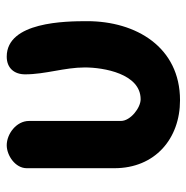

<svg xmlns="http://www.w3.org/2000/svg" viewBox="-12 -550 568 585"><g transform="rotate(-90 272.5 -257.0)"><path d="M123 -521C92 -521 53 -495 53 -460V-193C53 -69 143 7 260 7C422 7 501 -127 501 -276C501 -342 499 -521 393 -521C358 -521 339 -498 339 -465C339 -403 360 -345 360 -283C360 -226 341 -113 263 -113C237 -113 197 -144 197 -173V-453C197 -492 157 -521 123 -521Z"/></g></svg>

Font: Asimov Print
Style: Regular
Weight: 500
Designer: Google
Version: Version 2.000980: 2014